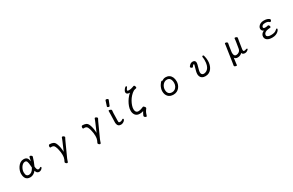

<svg xmlns="http://www.w3.org/2000/svg" viewBox="280 -2836 7733 5061"><g transform="rotate(-30 4147.0 -306.0)"><path d="M603 -446Q631 -413 642 -342Q658 -399 666 -453Q670 -476 691 -476Q708 -476 728 -460.5Q748 -445 748 -427Q748 -425 747 -423V-422Q731 -364 706 -296Q681 -228 655 -172Q661 -120 670.5 -97Q680 -74 690 -67.5Q700 -61 709 -59Q711 -59 713.5 -58.5Q716 -58 721.5 -58Q727 -58 738 -61Q748 -63 755 -70Q775 -85 788 -85Q797 -85 800.5 -80Q804 -75 804 -68Q804 -56 789 -37Q774 -18 749.5 -4Q725 10 694 10Q658 10 634 -13Q613 -32 600 -79Q565 -34 519 -8Q473 18 422 18Q371 18 333 -2Q295 -22 273.5 -67Q252 -112 252 -185Q252 -230 269.5 -282Q287 -334 319.5 -380.5Q352 -427 397.5 -456.5Q443 -486 499 -486Q570 -486 603 -446ZM557 -372Q542 -411 499 -411Q465 -411 434.5 -389.5Q404 -368 381 -333.5Q358 -299 345 -259.5Q332 -220 332 -184Q332 -114 356.5 -85.5Q381 -57 421 -57Q466 -57 507 -87.5Q548 -118 583 -186L579 -237Q574 -330 557 -372Z M1647 -432Q1657 -456 1664 -479Q1668 -492 1685.5 -492Q1703 -492 1723 -477Q1744 -462 1744 -445Q1744 -439 1741 -434Q1733 -420 1722 -398Q1711 -376 1704 -362L1509 68Q1503 84 1493 111L1476 162Q1469 179 1452 179Q1435 179 1417 161Q1399 143 1399 128Q1399 123 1401 119Q1420 82 1430.5 54Q1441 26 1446 -2Q1451 -29 1451 -70Q1451 -111 1444.5 -161.5Q1438 -212 1425 -260Q1412 -308 1394 -346Q1380 -375 1358 -387Q1336 -399 1303 -399H1290Q1284 -399 1276 -398H1275Q1264 -398 1259 -410Q1255 -420 1255 -434.5Q1255 -449 1263 -466Q1272 -485 1291 -485Q1349 -485 1395.5 -466Q1442 -447 1468 -383.5Q1494 -320 1504.5 -252.5Q1515 -185 1516 -124L1628 -385Z M2647 -432Q2657 -456 2664 -479Q2668 -492 2685.5 -492Q2703 -492 2723 -477Q2744 -462 2744 -445Q2744 -439 2741 -434Q2733 -420 2722 -398Q2711 -376 2704 -362L2509 68Q2503 84 2493 111L2476 162Q2469 179 2452 179Q2435 179 2417 161Q2399 143 2399 128Q2399 123 2401 119Q2420 82 2430.5 54Q2441 26 2446 -2Q2451 -29 2451 -70Q2451 -111 2444.5 -161.5Q2438 -212 2425 -260Q2412 -308 2394 -346Q2380 -375 2358 -387Q2336 -399 2303 -399H2290Q2284 -399 2276 -398H2275Q2264 -398 2259 -410Q2255 -420 2255 -434.5Q2255 -449 2263 -466Q2272 -485 2291 -485Q2349 -485 2395.5 -466Q2442 -447 2468 -383.5Q2494 -320 2504.5 -252.5Q2515 -185 2516 -124L2628 -385Z M3100 -594 3149 -748Q3153 -764 3174 -764Q3195 -764 3213.5 -753Q3232 -742 3232 -726Q3232 -722 3230 -719L3169 -568Q3164 -555 3147.5 -555Q3131 -555 3114.5 -564Q3098 -573 3098 -584Q3098 -591 3100 -594ZM3081 -465Q3083 -479 3100 -479Q3112 -479 3128 -474Q3165 -461 3168 -440L3169 -437L3162 -350Q3157 -127 3157 -117Q3157 -107 3159 -89.5Q3161 -72 3172 -69Q3186 -64 3200 -64Q3242 -64 3269 -87Q3287 -101 3299 -101Q3314 -101 3316 -82Q3317 -80 3317 -79Q3317 -63 3298.5 -41.5Q3280 -20 3249 -4.5Q3218 11 3184 11Q3087 11 3074 -96Q3073 -112 3073 -124Q3073 -135 3080 -361Q3083 -415 3081 -464Z M3867 -8Q3811 10 3759 10Q3671 10 3628 -44Q3585 -98 3585 -177Q3585 -241 3608 -306.5Q3631 -372 3667 -432.5Q3703 -493 3745 -540Q3778 -578 3810 -603Q3803 -603 3796 -603Q3752 -603 3728 -621Q3704 -639 3704 -670Q3704 -692 3715.5 -715.5Q3727 -739 3742.5 -758Q3758 -777 3774 -789.5Q3790 -802 3798.5 -802Q3807 -802 3812.5 -797.5Q3818 -793 3818 -782Q3818 -771 3810 -761Q3772 -715 3772 -693Q3772 -671 3817 -671Q3855 -671 3889 -679Q3923 -687 3946 -696L3975 -707Q3978 -709 3983 -709Q4001 -709 4011 -687Q4021 -665 4021 -647Q4021 -624 4007 -622Q3988 -618 3966 -613.5Q3944 -609 3928 -600Q3871 -566 3823 -513Q3776 -462 3742 -402Q3708 -342 3689 -284.5Q3670 -227 3670 -182Q3670 -110 3706 -82Q3726 -66 3764 -66Q3810 -66 3883 -95Q3887 -96 3899 -103Q3911 -110 3921 -110Q3931 -110 3944 -99Q3957 -88 3967.5 -73.5Q3978 -59 3978 -47Q3978 -30 3966 -19Q3957 -10 3951 1Q3905 66 3886 147Q3882 164 3865.5 164Q3849 164 3828.5 147.5Q3808 131 3808 112Q3808 107 3809 104Q3819 76 3835 46Q3851 16 3867 -8Z M4825 -486Q4884 -486 4929.5 -457Q4975 -428 5000 -374Q5025 -320 5025 -245Q5025 -197 5009 -151Q4993 -105 4962 -66.5Q4931 -28 4885 -5Q4839 18 4780 18Q4677 18 4620 -43Q4563 -104 4563 -208Q4563 -252 4577.5 -295Q4592 -338 4613 -373.5Q4634 -409 4655 -432Q4676 -455 4690 -455Q4700 -455 4708 -448Q4727 -461 4754.5 -473.5Q4782 -486 4825 -486ZM4780 -55Q4827 -55 4864 -79.5Q4901 -104 4923.5 -147.5Q4946 -191 4946 -245Q4946 -323 4915 -368.5Q4884 -414 4819 -414Q4781 -414 4748.5 -396.5Q4716 -379 4692 -348.5Q4668 -318 4655 -282Q4642 -246 4642 -209Q4642 -132 4678 -93.5Q4714 -55 4780 -55Z M5934 -459V-463Q5934 -475 5942 -482Q5951 -490 5960 -490Q5978 -490 5986 -468Q6010 -384 6010 -304Q6010 -244 5994.5 -186.5Q5979 -129 5947 -82.5Q5915 -36 5866.5 -9Q5818 18 5755 18Q5692 18 5656 -5Q5619 -28 5604 -63.5Q5589 -99 5589 -135.5Q5589 -172 5599 -214.5Q5609 -257 5621.5 -298.5Q5634 -340 5642 -370Q5648 -394 5648 -403Q5648 -412 5642 -412Q5630 -412 5615.5 -400Q5601 -388 5587 -363Q5581 -352 5566 -352Q5551 -352 5534 -364Q5517 -376 5517 -394Q5517 -406 5525 -416Q5555 -453 5582 -469.5Q5609 -486 5646.5 -486Q5684 -486 5706 -466Q5728 -446 5728 -405Q5728 -385 5720.5 -355Q5713 -325 5701 -284Q5689 -243 5680 -205.5Q5671 -168 5671 -137.5Q5671 -107 5690 -83.5Q5709 -60 5747 -60Q5755 -60 5776.5 -63.5Q5798 -67 5826 -81.5Q5854 -96 5880.5 -128Q5907 -160 5924.5 -217.5Q5942 -275 5942 -365Q5942 -413 5934 -458Z M6912 -463Q6914 -476 6931.5 -476Q6949 -476 6971.5 -465Q6994 -454 6994 -438V-436Q6994 -430 6988.5 -403Q6983 -376 6979 -352Q6945 -133 6943 -119Q6941 -105 6941 -95Q6941 -51 6968 -51Q7001 -51 7027 -63Q7041 -68 7050 -68Q7069 -68 7069 -53Q7069 -41 7052.5 -25.5Q7036 -10 7011.5 1.5Q6987 13 6956.5 13Q6926 13 6900 -2Q6878 -14 6872 -44Q6846 -15 6809 0.5Q6772 16 6733.5 16Q6695 16 6669 -1Q6650 -14 6639 -33Q6621 102 6618 128L6613 178Q6611 190 6593.5 190Q6576 190 6553.5 179.5Q6531 169 6531 153V150Q6541 101 6545 63Q6616 -408 6618.5 -428.5Q6621 -449 6622 -468Q6625 -484 6645 -484Q6662 -484 6682.5 -472.5Q6703 -461 6703 -444V-441Q6703 -436 6697 -406.5Q6691 -377 6688 -356L6664 -194Q6662 -181 6662 -160Q6662 -139 6668 -115Q6674 -91 6690 -75.5Q6706 -60 6734 -60Q6781 -60 6820.5 -89.5Q6860 -119 6870 -176L6900 -361Q6904 -384 6907.5 -415.5Q6911 -447 6912 -463Z M7841 -318H7845Q7861 -318 7873 -298.5Q7885 -279 7885 -260Q7885 -238 7867 -237Q7776 -228 7751 -220Q7704 -203 7684 -178Q7664 -153 7664 -124Q7664 -95 7696.5 -76Q7729 -57 7787.5 -57Q7846 -57 7890 -69Q7934 -81 7971 -117Q7987 -133 7999 -133Q8016 -133 8016 -113Q8016 -104 8004 -83.5Q7992 -63 7965 -39.5Q7938 -16 7894.5 1Q7851 18 7788 18Q7685 18 7634 -20.5Q7583 -59 7583 -122Q7583 -211 7685 -256Q7657 -265 7641 -284Q7620 -309 7620 -343Q7620 -377 7642.5 -410Q7665 -443 7707.5 -464.5Q7750 -486 7808 -486Q7866 -486 7904.5 -474Q7943 -462 7964 -445.5Q7985 -429 7985 -413Q7985 -393 7967 -377Q7954 -364 7944 -364Q7937 -364 7931 -370L7922 -379Q7904 -398 7874.5 -405.5Q7845 -413 7808 -413Q7752 -413 7726.5 -390Q7701 -367 7701 -345Q7701 -338 7703.5 -329Q7706 -320 7718 -313Q7731 -306 7761 -306Q7780 -306 7802.5 -309.5Q7825 -313 7841 -318Z"/></g></svg>

Font: Moon Stars Kai
Style: Bold
Weight: 700
Designer: GuiWonder
Version: Version 1.101